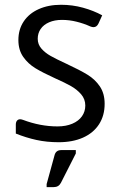

<svg xmlns="http://www.w3.org/2000/svg" viewBox="-20 -578 502 800"><path d="M45.9 -21.5V-58.6Q45.9 -69.3 50.8 -75.2Q55.7 -81.1 64 -81.1Q68.4 -81.1 75.7 -78.6Q147.9 -51.3 219.7 -51.3Q254.9 -51.3 281.2 -62.5Q307.6 -73.7 321.5 -93.5Q335.4 -113.3 335.4 -138.2Q335.4 -165 318.1 -185.1Q300.8 -205.1 275.9 -219.2Q251 -233.4 210 -251.5Q158.7 -274.9 127.9 -293.5Q97.2 -312 76.9 -340.8Q56.6 -369.6 56.6 -411.1Q56.6 -455.6 78.9 -488.8Q101.1 -522 141.4 -540Q181.6 -558.1 234.4 -558.1Q281.7 -558.1 325.9 -545.9Q370.1 -533.7 405.8 -514.2L390.6 -480.5Q383.3 -464.8 369.6 -464.8Q363.8 -464.8 356.4 -467.8Q329.6 -480 299.3 -487.5Q269 -495.1 238.3 -495.1Q207.5 -495.1 184.6 -485.1Q161.6 -475.1 149.4 -457.3Q137.2 -439.5 137.2 -416.5Q137.2 -393.1 152.6 -375.5Q168 -357.9 190.9 -345Q213.9 -332 257.3 -312Q313 -286.1 344.7 -266.6Q376.5 -247.1 396.2 -217.8Q416 -188.5 416 -145.5Q416 -96.2 392.6 -60.1Q369.1 -23.9 325.9 -4.6Q282.7 14.6 224.6 14.6Q174.8 14.6 131.6 5.1Q88.4 -4.4 45.9 -21.5ZM174.3 189 207 69.8Q212.4 47.4 234.9 47.4H295.9V61.5L233.9 183.6Q224.6 201.7 203.6 201.7H174.3Z"/></svg>

Font: Lycee Sans
Style: Regular
Weight: 400
Designer: Justin Alvin
Foundry: Alkove Design
Version: Version 1.030